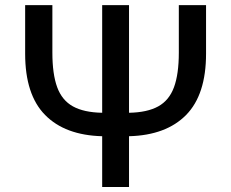

<svg xmlns="http://www.w3.org/2000/svg" viewBox="-20 -748 925 768"><path d="M695.3 -727.5H804.2V-533.2Q804.2 -369.1 724.4 -288.1Q644.5 -207 496.1 -203.1V0H388.7V-203.1Q240.2 -207 160.4 -288.1Q80.6 -369.1 80.6 -533.2V-727.5H189.5V-537.6Q189.5 -451.7 208.7 -399.2Q228 -346.7 271.7 -322.5Q315.4 -298.3 388.7 -296.9V-727.5H496.1V-296.9Q569.3 -298.3 613 -322.5Q656.7 -346.7 676 -399.2Q695.3 -451.7 695.3 -537.6Z"/></svg>

Font: Inter Medium
Style: Regular
Weight: 500
Designer: Rasmus Andersson
Foundry: rsms
Version: Version 4.001;git-9221beed3